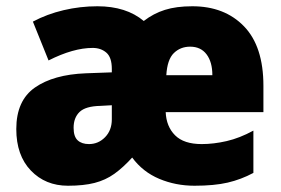

<svg xmlns="http://www.w3.org/2000/svg" viewBox="-20 -583 898 613"><path d="M594 -563Q697 -563 759 -499Q821 -435 821 -309V-225H509Q511 -179 539 -151Q567 -123 624 -123Q662 -123 703.5 -132.5Q745 -142 789 -166V-31Q750 -10 707 0Q664 10 601 10Q541 10 488.5 -12Q436 -34 402 -80Q373 -48 345 -28Q317 -8 282 1Q247 10 197 10Q125 10 78.5 -38.5Q32 -87 32 -171Q32 -262 91.5 -303.5Q151 -345 254 -349L337 -352V-363Q337 -400 319.5 -415Q302 -430 276 -430Q214 -430 135 -390L85 -514Q130 -538 183 -550.5Q236 -563 291 -563Q383 -563 439 -516Q470 -540 506.5 -551.5Q543 -563 594 -563ZM587 -434Q556 -434 535 -413.5Q514 -393 511 -343H658Q658 -385 639.5 -409.5Q621 -434 587 -434ZM301 -245Q253 -244 234 -225.5Q215 -207 215 -175Q215 -147 228 -135Q241 -123 264 -123Q294 -123 315.5 -145Q337 -167 337 -202V-247Z"/></svg>

Font: Noto Sans Gurmukhi UI SemiCondensed Black
Style: Regular
Weight: 900
Width: 4
Designer: Jelle Bosma - Monotype Design Team
Foundry: Monotype Imaging Inc.
Version: Version 2.004; ttfautohint (v1.8.4.7-5d5b)